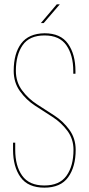

<svg xmlns="http://www.w3.org/2000/svg" viewBox="-20 -858 408 883"><path d="M241 -838H255L181 -752H168ZM185 -705Q259 -705 293 -656.5Q327 -608 327 -531V-519H317V-531Q317 -604 285.5 -649.5Q254 -695 185 -695Q115 -695 84 -650Q53 -605 53 -532Q53 -481 81.5 -442.5Q110 -404 150.5 -378Q191 -352 231 -326Q271 -300 299.5 -260.5Q328 -221 328 -169Q328 -91 293.5 -43Q259 5 184 5Q109 5 74.5 -43Q40 -91 40 -169V-202H50V-169Q50 -95 82 -50Q114 -5 184 -5Q254 -5 286 -50Q318 -95 318 -169Q318 -219 289.5 -257Q261 -295 221 -320.5Q181 -346 140.5 -372.5Q100 -399 71.5 -439Q43 -479 43 -532Q43 -612 77.5 -658Q112 -704 185 -705Z"/></svg>

Font: Bebas Neue Thin
Style: Regular
Weight: 200
Designer: Ryoichi Tsunekawa
Foundry: Ryoichi Tsunekawa
Version: Version 1.003;PS 001.003;hotconv 1.0.70;makeotf.lib2.5.58329